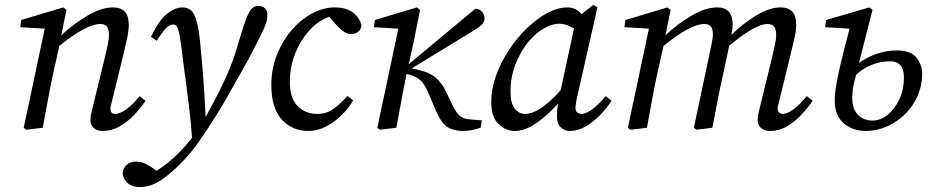

<svg xmlns="http://www.w3.org/2000/svg" viewBox="-20 -517 3757 777"><path d="M153 0 86 8 76 0 161 -401 62 -407 66 -436 236 -487 249 -477 228 -374Q278 -421 334.5 -454Q391 -487 437 -487Q501 -487 501 -418Q501 -394 496 -369.5Q491 -345 485 -320L440 -135Q435 -114 431 -99.5Q427 -85 427 -77Q427 -56 446 -56Q465 -56 491.5 -75Q518 -94 545 -128L569 -109Q550 -80 522.5 -51.5Q495 -23 463 -5Q431 13 396 13Q373 13 359.5 1Q346 -11 346 -30Q346 -47 350.5 -63.5Q355 -80 362 -111L405 -287Q411 -313 416 -336Q421 -359 421 -374Q421 -400 412 -410Q403 -420 386 -420Q359 -420 317 -398Q275 -376 220 -331L193 -210Q182 -158 172.5 -105.5Q163 -53 153 0Z M476 182Q480 160 494.5 148.5Q509 137 530 137Q552 137 570.5 146.5Q589 156 611 172L614 174Q663 143 704 101Q718 87 731 72Q744 57 757 41Q753 -18 747.5 -64.5Q742 -111 735.5 -161Q729 -211 720 -277Q713 -341 707.5 -370.5Q702 -400 696 -409Q690 -418 681 -418Q668 -418 654.5 -405.5Q641 -393 614 -352L591 -368Q621 -432 654 -459.5Q687 -487 718 -487Q737 -487 750.5 -477Q764 -467 773.5 -438.5Q783 -410 789 -354Q798 -267 803.5 -190Q809 -113 812 -43Q847 -107 871.5 -156Q896 -205 914.5 -252.5Q933 -300 949 -357Q966 -415 977.5 -444Q989 -473 1000 -483Q1011 -493 1025 -493Q1042 -493 1052 -483.5Q1062 -474 1062 -459Q1062 -440 1057 -424Q1052 -408 1037 -378Q1021 -346 1003.5 -311.5Q986 -277 957 -226Q929 -177 896.5 -119.5Q864 -62 823 0Q804 29 782 60.5Q760 92 729 126Q680 179 635.5 209.5Q591 240 547 240Q514 240 496 223.5Q478 207 476 182Z M1228 13Q1162 13 1120 -33.5Q1078 -80 1078 -174Q1078 -237 1100 -293.5Q1122 -350 1159 -393.5Q1196 -437 1242 -462Q1288 -487 1335 -487Q1381 -487 1408 -466.5Q1435 -446 1443 -414Q1440 -395 1427.5 -387Q1415 -379 1401 -379Q1385 -379 1370.5 -389.5Q1356 -400 1342 -415L1312 -449Q1269 -434 1233 -395Q1197 -356 1175 -301.5Q1153 -247 1153 -185Q1153 -120 1184 -88Q1215 -56 1264 -56Q1304 -56 1334.5 -80Q1365 -104 1386 -129L1409 -111Q1379 -59 1329 -23Q1279 13 1228 13Z M1507 0 1592 -401 1493 -407 1497 -436 1667 -487 1680 -477 1655 -352 1634 -257 1904 -482Q1921 -481 1931 -469Q1941 -457 1941 -441Q1941 -428 1929 -416.5Q1917 -405 1890 -389L1646 -240L1670 -235Q1714 -226 1741 -204.5Q1768 -183 1785 -146L1811 -92Q1826 -61 1840.5 -48.5Q1855 -36 1879 -34L1930 -30L1925 0Q1903 7 1886.5 10Q1870 13 1853 13Q1819 13 1793.5 -1Q1768 -15 1745 -67L1716 -135Q1699 -176 1682.5 -191Q1666 -206 1639 -214L1626 -218L1624 -210Q1613 -158 1603.5 -105.5Q1594 -53 1584 0L1517 8Z M2046 -146Q2046 -100 2062.5 -78Q2079 -56 2106 -56Q2132 -56 2166 -77Q2200 -98 2249 -152L2303 -402Q2289 -410 2273.5 -415.5Q2258 -421 2242 -421Q2218 -421 2188.5 -406Q2159 -391 2132 -363Q2096 -326 2071 -269Q2046 -212 2046 -146ZM2286 13Q2266 13 2250 -1Q2234 -15 2234 -45Q2234 -74 2238 -98Q2195 -49 2149.5 -18Q2104 13 2063 13Q2027 13 1997.5 -15Q1968 -43 1968 -105Q1968 -157 1987.5 -211Q2007 -265 2039.5 -314.5Q2072 -364 2112.5 -403Q2153 -442 2195.5 -464.5Q2238 -487 2277 -487Q2294 -487 2308 -480Q2322 -473 2334 -460L2380 -497L2398 -488L2318 -135Q2309 -98 2309 -78Q2309 -68 2316 -62Q2323 -56 2333 -56Q2352 -56 2378.5 -76Q2405 -96 2431 -128L2455 -109Q2436 -80 2409 -52Q2382 -24 2351 -5.5Q2320 13 2286 13Z M3097 13Q3073 13 3059.5 1Q3046 -11 3046 -30Q3046 -47 3050.5 -63.5Q3055 -80 3062 -111L3105 -287Q3111 -313 3116 -336Q3121 -359 3121 -374Q3121 -400 3112 -410Q3103 -420 3086 -420Q3037 -420 2931 -332L2905 -210Q2893 -158 2883 -105.5Q2873 -53 2863 0L2798 8L2788 0L2857 -326Q2859 -339 2862 -352Q2865 -365 2865 -377Q2865 -401 2856 -410.5Q2847 -420 2830 -420Q2803 -420 2761.5 -398Q2720 -376 2665 -331L2638 -210Q2627 -158 2617.5 -105.5Q2608 -53 2598 0L2531 8L2521 0L2606 -401L2507 -407L2511 -436L2681 -487L2694 -477L2673 -374Q2722 -421 2779 -454Q2836 -487 2882 -487Q2945 -487 2945 -418Q2945 -408 2943.5 -397.5Q2942 -387 2940 -376Q2987 -422 3040.5 -454.5Q3094 -487 3139 -487Q3202 -487 3202 -418Q3202 -394 3196.5 -369.5Q3191 -345 3185 -320L3140 -135Q3135 -114 3131 -99.5Q3127 -85 3127 -77Q3127 -67 3133 -61.5Q3139 -56 3147 -56Q3185 -56 3245 -128L3269 -109Q3248 -79 3221.5 -51Q3195 -23 3164 -5Q3133 13 3097 13Z M3429 -120Q3429 -75 3452.5 -52Q3476 -29 3511 -29Q3542 -29 3571 -51.5Q3600 -74 3619 -114Q3638 -154 3638 -204Q3638 -269 3582 -269Q3545 -269 3509 -255Q3473 -241 3445 -215Q3438 -192 3433.5 -169Q3429 -146 3429 -120ZM3485 13Q3430 13 3394 -18.5Q3358 -50 3358 -111Q3358 -143 3367.5 -192Q3377 -241 3391 -296Q3405 -351 3418 -401L3319 -407L3323 -436L3498 -487L3511 -477L3456 -262Q3489 -286 3529 -299.5Q3569 -313 3609 -313Q3665 -313 3688.5 -284Q3712 -255 3712 -217Q3712 -171 3693.5 -129Q3675 -87 3643 -55.5Q3611 -24 3570 -5.5Q3529 13 3485 13Z"/></svg>

Font: Source Serif Pro
Style: Italic
Weight: 400
Italic angle: -12°
Designer: Frank Grießhammer
Foundry: Adobe Systems Incorporated
Version: Version 3.001;hotconv 1.0.111;makeotfexe 2.5.65597